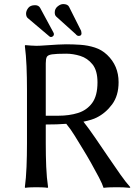

<svg xmlns="http://www.w3.org/2000/svg" viewBox="-20 -905 676 928"><path d="M201.2 -303.2V-212.4Q201.2 -152.8 203.4 -99.1Q205.6 -45.4 212.4 0L210 2.9Q200.2 1 182.6 0.5Q165 0 155.8 0Q146.5 0 128.9 0.5Q111.3 1 102.1 2.9L100.1 0Q106 -43.5 108.2 -98.1Q110.4 -152.8 110.4 -212.4V-471.7Q110.4 -531.2 108.2 -584.7Q106 -638.2 100.1 -683.6L102.1 -687Q111.3 -686 128.9 -684.8Q146.5 -683.6 155.8 -683.6Q171.9 -683.6 200.9 -685.8Q230 -688 258.1 -689.5Q286.1 -690.9 299.3 -690.9Q333 -690.9 368.9 -688.5Q404.8 -686 438.2 -675.3Q471.7 -664.6 497.6 -640.1Q553.2 -587.4 553.2 -507.8Q553.2 -442.9 522 -400.6Q490.7 -358.4 447.3 -336.9Q437 -331.5 420.9 -326.4Q404.8 -321.3 383.3 -316.9Q409.2 -284.2 439.9 -239.3Q470.7 -194.3 502 -148.2Q533.2 -102.1 561.3 -62.3Q589.4 -22.5 609.9 0L607.4 2.9Q591.8 1 575.7 0.5Q559.6 0 543.9 0Q528.8 0 511.7 0.5Q494.6 1 480.5 2.9Q475.1 -15.1 458 -47.9Q440.9 -80.6 419.7 -118.2Q398.4 -155.8 379.4 -186.5Q359.4 -219.2 340.8 -249.5Q322.3 -279.8 300.3 -306.6Q257.8 -303.2 201.2 -303.2ZM300.3 -645.5Q252 -645.5 231.4 -642.3Q210.9 -639.2 206.1 -629.6Q201.2 -620.1 201.2 -598.6V-345.7H262.7Q314.5 -345.7 356.9 -358.9Q399.4 -372.1 425.3 -407Q451.2 -441.9 451.2 -506.8Q451.2 -564 427 -594Q402.8 -624 367.9 -634.8Q333 -645.5 300.3 -645.5ZM106 -839.4Q106 -852.5 116.2 -866.2Q126.5 -879.9 149.4 -879.9Q166.5 -879.9 173.8 -867.2L236.3 -751.5Q240.7 -744.1 240.7 -740.2Q240.7 -733.4 235.8 -729.7Q231 -726.1 226.6 -726.1Q221.7 -726.1 218.3 -729.5L113.3 -818.4Q106 -825.7 106 -839.4ZM244.6 -844.7Q244.6 -862.8 258.5 -874Q272.5 -885.3 285.2 -885.3Q306.6 -885.3 313.5 -872.6L372.1 -755.9Q374 -747.6 374 -744.1Q374 -731.4 360.4 -731.4Q356 -731.4 352.3 -733.9Q348.6 -736.3 345.7 -740.2L252 -824.7Q244.6 -831.1 244.6 -844.7Z"/></svg>

Font: Kurinto Seri
Style: Regular
Weight: 400
Designer: Kurinto was developed by Clint Goss from a range of fonts that are compatible with the SIL Open Font License Version 1.1
Foundry: Clinton F. Goss
Version: Version 2.196; July 25, 2020